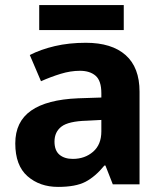

<svg xmlns="http://www.w3.org/2000/svg" viewBox="-20 -724 639 754"><path d="M317 -556Q419 -556 473.5 -507.5Q528 -459 528 -364V0H423L394 -74H390Q354 -30 315.5 -10Q277 10 208 10Q136 10 88 -32Q40 -74 40 -161Q40 -246 102 -289.5Q164 -333 287 -338L378 -341V-358Q378 -407 355.5 -426.5Q333 -446 294 -446Q257 -446 218 -434Q179 -422 141 -405L97 -508Q140 -530 195.5 -543Q251 -556 317 -556ZM321 -250Q249 -248 221.5 -227Q194 -206 194 -168Q194 -133 213.5 -116.5Q233 -100 266 -100Q313 -100 345.5 -128Q378 -156 378 -208V-253ZM466 -704V-606H134V-704Z"/></svg>

Font: Noto Sans Cherokee
Style: Bold
Weight: 700
Designer: Monotype Design Team
Foundry: Monotype Imaging Inc.
Version: Version 2.001; ttfautohint (v1.8.4.7-5d5b)